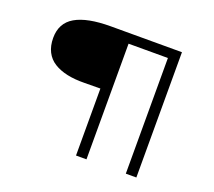

<svg xmlns="http://www.w3.org/2000/svg" viewBox="-134 -880 1318 1181"><g transform="rotate(20 525.0 -290.0)"><path d="M366 -317.5Q302.5 -316.5 252.8 -327.2Q203 -338 166.5 -360.8Q130 -383.5 110.5 -421.8Q91 -460 91 -512.5Q91 -610 168.8 -655Q246.5 -700 399.5 -700H865.5V120H796.5V-637H539V120H470.5V-318.5Z"/></g></svg>

Font: League Mono Extended Light
Style: Regular
Weight: 300
Width: 9
Designer: Tyler Finck
Foundry: The League of Moveable Type / Tyler Finck
Version: Version 2.210